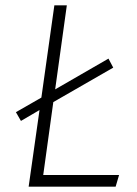

<svg xmlns="http://www.w3.org/2000/svg" viewBox="-20 -704 516 724"><path d="M143 -44H429L416 0H88L129 -289L59 -248L40 -281L136 -336L185 -684H232L188 -367L389 -483L407 -449L181 -319Z"/></svg>

Font: Fira Sans ExtraLight
Style: Italic
Weight: 275
Italic angle: -8°
Designer: Carrois Corporate & Edenspiekermann AG
Foundry: Carrois Corporate GbR & Edenspiekermann AG
Version: Version 4.203